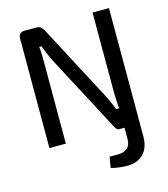

<svg xmlns="http://www.w3.org/2000/svg" viewBox="-130 -791 967 1106"><g transform="rotate(-15 354.0 -237.5)"><path d="M624 -690V75Q624 143 587.5 179.5Q551 216 489 215Q470 215 442 211.5Q414 208 395 202L406 138H453Q532 138 532 67V-1H500Q491 -1 484 -9.5Q477 -18 472 -29L232 -483Q222 -503 211 -529Q200 -555 191 -578H178Q181 -554 181.5 -530Q182 -506 182 -482V0H84V-651Q84 -690 122 -690H191Q208 -690 217.5 -682Q227 -674 235 -659L467 -219Q478 -199 490.5 -171.5Q503 -144 514 -117H531Q529 -144 527.5 -170Q526 -196 526 -221V-690Z"/></g></svg>

Font: Exo 2 Medium
Style: Regular
Weight: 500
Designer: Natanael Gama
Foundry: Natanael Gama
Version: Version 2.010